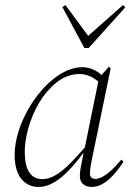

<svg xmlns="http://www.w3.org/2000/svg" viewBox="-20 -728 536 760"><path d="M78 -127C78 -206 116 -316 180 -380C211 -413 250 -435 294 -435C324 -435 350 -422 369 -405L316 -145C249 -66 198 -19 148 -19C102 -19 78 -55 78 -127ZM342 12C394 12 434 -36 469 -88L460 -96C423 -52 387 -20 357 -20C345 -20 336 -27 336 -40C336 -58 340 -79 344 -98L418 -457L411 -464L382 -431C361 -451 333 -462 305 -462C179 -462 38 -267 38 -114C38 -20 86 12 133 12C196 12 254 -48 311 -124C299 -64 296 -50 296 -31C296 -4 315 12 342 12ZM239 -708 227 -700 314 -538H331L476 -699L467 -708L329 -586Z"/></svg>

Font: Source Serif 4 Display Light
Style: Italic
Weight: 300
Italic angle: -12°
Designer: Frank Grießhammer
Foundry: Adobe Systems Incorporated
Version: Version 4.004;hotconv 1.0.117;makeotfexe 2.5.65602